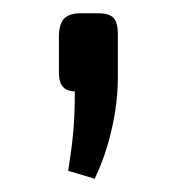

<svg xmlns="http://www.w3.org/2000/svg" viewBox="-20 -138 268 290"><path d="M127 -118Q145 -118 151.5 -111Q158 -104 158 -86V-22Q158 6 153.5 33Q149 60 141.5 84.5Q134 109 123 132L83 120Q88 89 90.5 63Q93 37 93 0Q69 0 69 -28V-86Q70 -104 78 -111Q86 -118 102 -118Z"/></svg>

Font: Exo 2
Style: Regular
Weight: 400
Designer: Natanael Gama
Foundry: Natanael Gama
Version: Version 2.010